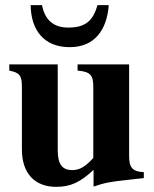

<svg xmlns="http://www.w3.org/2000/svg" viewBox="-20 -711 596 745"><path d="M358 -691C341 -627 307 -604 245 -604C191 -604 155 -630 143 -691H99C100 -595 150 -528 250 -528C349 -528 395 -597 402 -691ZM538 -20V-43C494 -45 481 -61 481 -105V-461H281V-437C331 -433 342 -419 342 -374V-98C311 -64 289 -51 260 -51C224 -51 204 -71 204 -127V-461H16V-437C57 -429 65 -418 65 -372V-131C65 -38 115 14 198 14C253 14 291 -3 343 -52V13C386 -2 410 -6 475 -13Z"/></svg>

Font: STIXGeneral
Style: Bold
Weight: 700
Designer: MicroPress Inc., with final additions and corrections provided by Coen Hoffman, Elsevier (retired)
Version: Version 1.1.0